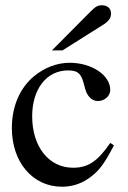

<svg xmlns="http://www.w3.org/2000/svg" viewBox="-20 -698 484 728"><path d="M177 -507H217L371 -604C392 -617 401 -630 401 -646C401 -666 388 -678 366 -678C351 -678 342 -673 324 -655ZM398 -156C350 -86 314 -62 257 -62C165 -62 102 -142 102 -257C102 -361 157 -431 238 -431C274 -431 287 -420 297 -383L303 -361C311 -332 329 -315 351 -315C377 -315 398 -334 398 -357C398 -413 328 -460 244 -460C197 -460 149 -442 109 -409C55 -364 25 -295 25 -212C25 -83 104 10 215 10C258 10 296 -4 330 -32C360 -56 380 -85 412 -147Z"/></svg>

Font: STIX Math
Style: Regular
Weight: 400
Designer: MicroPress Inc., with final additions and corrections provided by Coen Hoffman, Elsevier (retired)
Version: Version 1.1.0